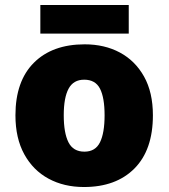

<svg xmlns="http://www.w3.org/2000/svg" viewBox="-20 -741 677 771"><path d="M594 -278Q594 -139 520 -64.5Q446 10 317 10Q237 10 175 -23.5Q113 -57 77.5 -121.5Q42 -186 42 -278Q42 -415 116 -489Q190 -563 320 -563Q400 -563 461.5 -530Q523 -497 558.5 -433.5Q594 -370 594 -278ZM236 -278Q236 -207 255 -169.5Q274 -132 319 -132Q363 -132 381.5 -169.5Q400 -207 400 -278Q400 -349 381.5 -385Q363 -421 318 -421Q275 -421 255.5 -385Q236 -349 236 -278ZM497 -721V-606H142V-721Z"/></svg>

Font: Noto Sans Syriac Eastern Black
Style: Regular
Weight: 900
Designer: Patrick Giasson and the Monotype Design Team
Foundry: Monotype Imaging Inc.
Version: Version 3.001; ttfautohint (v1.8.4.7-5d5b)